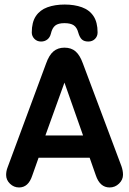

<svg xmlns="http://www.w3.org/2000/svg" viewBox="-20 -816 569 846"><path d="M375 -121 402 -44Q420 10 463 10Q487 10 504.5 -7Q522 -24 522 -46Q522 -64 515 -84L345 -537Q332 -573 313 -589.5Q294 -606 264 -606Q235 -606 215.5 -589.5Q196 -573 183 -536L14 -80Q10 -70 8.5 -61.5Q7 -53 7 -45Q7 -23 24 -6.5Q41 10 64 10Q105 10 122 -42L150 -121ZM346 -219H180L264 -452ZM204 -667Q210 -693 223.5 -703.5Q237 -714 264 -714Q291 -714 305 -704.5Q319 -695 325 -672Q331 -651 341 -642Q351 -633 369 -633Q387 -633 398.5 -644.5Q410 -656 410 -673Q410 -718 392 -745Q374 -772 341 -784Q308 -796 265 -796Q222 -796 189 -784Q156 -772 138 -745Q120 -718 120 -673Q120 -657 131.5 -645Q143 -633 161 -633Q177 -633 188.5 -642Q200 -651 204 -667Z"/></svg>

Font: Beiruti
Style: Bold
Weight: 700
Designer: Arlette Boutros
Foundry: Boutros
Version: Version 1.41